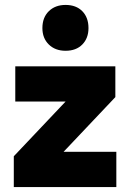

<svg xmlns="http://www.w3.org/2000/svg" viewBox="-20 -759 528 779"><path d="M452 -143V0H36V-125L318 -423L381 -347H42V-490H448V-365L165 -66L125 -143ZM152 -645Q152 -688 178 -713.5Q204 -739 246 -739Q289 -739 314 -713.5Q339 -688 339 -645Q339 -604 314 -578.5Q289 -553 246 -553Q204 -553 178 -578.5Q152 -604 152 -645Z"/></svg>

Font: Gabarito ExtraBold
Style: Regular
Weight: 800
Designer: Leandro Assis / Alvaro Franca / Felipe Casaprima
Foundry: Naipe Foundry
Version: Version 1.000